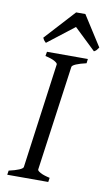

<svg xmlns="http://www.w3.org/2000/svg" viewBox="-87 -804 486 849"><g transform="rotate(10 156.0 -380.0)"><path d="M271 -565.9 268.6 -546.4Q240.2 -540 223.1 -532.7Q206.1 -525.4 205.1 -518.6L139.6 -46.4Q139.2 -41 153.1 -33.2Q167 -25.4 195.8 -19L192.9 0H8.8L11.7 -19Q40.5 -25.4 57.4 -32.7Q74.2 -40 75.2 -46.4L139.6 -518.6Q140.1 -523.9 126.5 -532Q112.8 -540 84 -546.4L87.4 -565.9ZM312 -624.5Q305.7 -615.2 302.2 -611.6Q298.8 -607.9 291.5 -604L194.8 -696.3L75.7 -604Q71.8 -606.9 68.4 -611.1Q64.9 -615.2 60.5 -624.5L184.1 -759.8H225.6Z"/></g></svg>

Font: Dai Banna SIL Light
Style: Italic
Weight: 300
Italic angle: -11°
Designer: Victor Gaultney
Foundry: SIL International
Version: Version 4.000